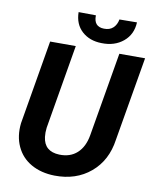

<svg xmlns="http://www.w3.org/2000/svg" viewBox="-97 -970 853 1055"><g transform="rotate(10 329.5 -443.0)"><path d="M658.7 -710.9 578.6 -242.2Q562 -124.5 481 -56.2Q399.9 12.2 279.8 10.3Q204.6 8.8 149.2 -22.7Q93.8 -54.2 67.4 -111.6Q41 -168.9 49.3 -241.7L128.9 -710.9H272L192.4 -241.2Q189 -213.9 191.9 -189.9Q201.7 -110.8 286.1 -107.9Q346.7 -106 385.3 -141.1Q423.8 -176.3 435.1 -241.7L515.1 -710.9ZM580.6 -897.5Q577.6 -829.6 529.3 -789.6Q481 -749.5 408.7 -751.5Q341.3 -752.4 298.6 -791.3Q255.9 -830.1 254.9 -897.5L351.6 -896.5Q349.6 -833 407.7 -832Q439.5 -831.1 458.5 -848.9Q477.5 -866.7 482.9 -896.5Z"/></g></svg>

Font: RobotoInd
Style: Bold Italic
Weight: 700
Italic angle: -12°
Designer: Google
Version: Version 2.001150; 2014